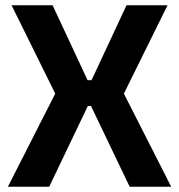

<svg xmlns="http://www.w3.org/2000/svg" viewBox="-20 -710 681 730"><path d="M326 -307H314L167 0H10L190 -354L24 -690H180L313 -405H328L461 -690H617L451 -354L631 0H473Z"/></svg>

Font: Exo 2.0
Style: Bold
Weight: 700
Designer: Natanael Gama
Version: Version 1.001;PS 001.001;hotconv 1.0.70;makeotf.lib2.5.58329